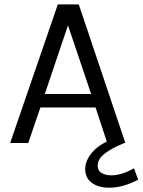

<svg xmlns="http://www.w3.org/2000/svg" viewBox="-20 -648 646 870"><path d="M548 0H466L413 -161H163L108 0H26L242 -628H337ZM393 -222 288 -533 183 -222ZM475 202.5Q425.5 202.5 395.8 180.2Q366 158 366 118Q366 80.5 396.8 43.5Q427.5 6.5 493 -19.5L543.5 0Q488.5 22 455.5 47.2Q422.5 72.5 422.5 103Q422.5 125.5 440.8 136Q459 146.5 484 146.5Q531 146.5 587 114.5L606 166Q538 202.5 475 202.5Z"/></svg>

Font: Betina Sans
Style: Regular
Weight: 400
Designer: Jonathan Pinhorn (font) & Cristiano Sobral (main changes)
Version: Version 2.001;April 28, 2021;FontCreator 13.0.0.2655 32-bit;